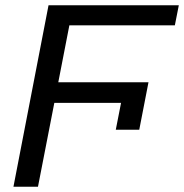

<svg xmlns="http://www.w3.org/2000/svg" viewBox="-20 -708 698 728"><path d="M243 -612 201 -396H543L508 -216H419L439 -318H186L124 0H31L164 -688H658L643 -612Z"/></svg>

Font: Libra Sans Modern
Style: Italic
Weight: 400
Italic angle: -12°
Foundry: Stefan Peev, Context Ltd
Version: Version 1.000